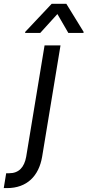

<svg xmlns="http://www.w3.org/2000/svg" viewBox="-112 -784 460 1009"><path d="M122.2 -545.5 25.6 39.8C15.6 95.2 -12.8 126.4 -63.9 126.4H-79.5L-92.3 204.5H-75.3C29.8 204.5 92.3 140.6 109.4 39.8L206 -545.5ZM19.9 -610.8H99.4L189.6 -710.2L247.2 -610.8H326.7L327.4 -616.5L236.5 -764.2H159.8L20.6 -616.5Z"/></svg>

Font: Magic Ui Pro
Style: Italic
Weight: 400
Italic angle: -9.39999°
Designer: Stefan Endress, Andreas Faust
Version: Version 1.000;FEAKit 1.0